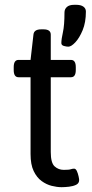

<svg xmlns="http://www.w3.org/2000/svg" viewBox="-20 -772 382 798"><path d="M161 -650Q191 -650 191 -628V-523H275Q295 -523 295 -493V-481Q295 -451 275 -451H191V-140Q191 -95 207 -80.5Q223 -66 245 -66Q267 -66 274 -68.5Q281 -71 288 -71Q295 -71 299.5 -61Q304 -51 306.5 -39.5Q309 -28 309 -24Q309 -10 296.5 -4Q284 2 267 4Q250 6 236 6Q217 6 195 0.5Q173 -5 153 -19.5Q133 -34 120 -61Q107 -88 107 -132V-451H57Q37 -451 37 -481V-493Q37 -523 57 -523H107L119 -628Q121 -650 151 -650ZM297 -752Q316 -752 326.5 -744.5Q337 -737 337 -724Q337 -679 323.5 -646.5Q310 -614 293 -596Q276 -578 264 -578Q256 -578 245.5 -581Q235 -584 235 -593Q235 -609 241.5 -638Q248 -667 248 -720Q248 -734 258 -743Q268 -752 288 -752Z"/></svg>

Font: Asap VF Beta
Style: Regular
Weight: 400
Designer: Pablo Cosgaya
Foundry: Pablo Cosgaya
Version: Version 1.007